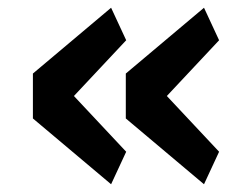

<svg xmlns="http://www.w3.org/2000/svg" viewBox="-20 -519 640 496"><path d="M267 -43 65 -213V-329L267 -499L306 -415L171 -271L306 -127ZM507 -43 305 -213V-329L507 -499L546 -415L411 -271L546 -127Z"/></svg>

Font: IBM Plex Mono SemiBold
Style: Regular
Weight: 600
Monospace: yes
Designer: Mike Abbink, Paul van der Laan, Pieter van Rosmalen
Foundry: Bold Monday
Version: Version 2.3